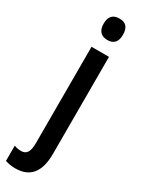

<svg xmlns="http://www.w3.org/2000/svg" viewBox="-288 -780 782 1048"><g transform="rotate(30 103.0 -256.5)"><path d="M57 -685C57 -641 79 -618 119 -618C159 -618 179 -641 179 -685C179 -729 161 -753 119 -753C77 -753 57 -730 57 -685ZM36 240C124 239 173 186 173 68V-543H63V65C63 118 48 142 14 142C0 142 -14 140 -30 134V230C-10 237 13 240 36 240Z"/></g></svg>

Font: Noto Sans Gujarati ExtraCondensed SemiBold
Style: Regular
Weight: 600
Width: 2
Designer: Jelle Bosma - Monotype Design Team, Universal Thirst
Foundry: Monotype Imaging Inc.
Version: Version 2.106